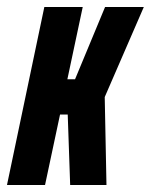

<svg xmlns="http://www.w3.org/2000/svg" viewBox="-37 -530 432 550"><path d="M-17 0 90 -510H200L156 -303H178L264 -510H375L263 -252L268 0H164L157 -202H135L92 0Z"/></svg>

Font: Saira UltraCondensed ExtraBold
Style: Italic
Weight: 800
Width: 1
Italic angle: -12°
Designer: Hector Gatti with collaboration of the Omnibus-Type team
Foundry: Omnibus-Type
Version: Version 1.101